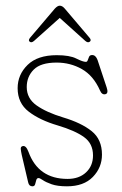

<svg xmlns="http://www.w3.org/2000/svg" viewBox="-20 -647 428 675"><path d="M217.5 -18Q258 -18 282.5 -41Q307 -64 307 -100.5Q307 -142.5 275.2 -165.2Q243.5 -188 183 -206Q120 -224.5 81 -254.5Q42 -284.5 42 -337Q42 -384.5 77 -418.8Q112 -453 179.5 -453Q225 -453 248.2 -441.2Q271.5 -429.5 282 -429.5Q286.5 -429.5 288.5 -435.5Q290.5 -441.5 293.2 -447.5Q296 -453.5 304 -453.5Q316.5 -453.5 323 -436L355 -339.5Q362 -319 351 -316Q338.5 -312.5 331.5 -329Q308.5 -381 268 -404Q227.5 -427 179 -427Q123 -427 98.5 -402.2Q74 -377.5 74 -341Q74 -301 108.5 -276.5Q143 -252 202.5 -234Q266 -215 302.2 -186Q338.5 -157 338.5 -103.5Q338.5 -58 306.5 -25Q274.5 8 215.5 8Q182 8 161.5 0.8Q141 -6.5 130.5 -13.8Q120 -21 115.5 -21Q109.5 -21 107.5 -13.8Q105.5 -6.5 103.5 0.8Q101.5 8 94 8Q82 8 79 -6L56.5 -102Q53.5 -116 53 -123.5Q52.5 -131 58.5 -133Q71 -137.5 80 -113.5Q114.5 -18 217.5 -18ZM295 -500Q288.5 -495.5 279.5 -503.5L190 -584L100 -503.5Q91 -495.5 85 -500Q78 -504.5 85.5 -514L173 -617Q182.5 -627 190 -627Q199 -627 207.5 -617L295 -514Q302.5 -505 295 -500Z"/></svg>

Font: Fraunces 72pt S100 Thin
Style: Regular
Weight: 100
Version: Version 1.000; ttfautohint (v1.8.3)